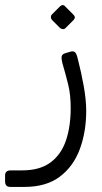

<svg xmlns="http://www.w3.org/2000/svg" viewBox="-70 -490 401 755"><path d="M-30 245Q-40 245 -45 239.5Q-50 234 -50 223V200Q-50 190 -44.5 185Q-39 180 -28 180H17Q87 180 129 148.5Q171 117 189.5 62Q208 7 208 -65Q208 -117 198.5 -156Q189 -195 175 -243Q171 -259 172.5 -268Q174 -277 187 -281L208 -287Q218 -290 224.5 -285Q231 -280 236 -258Q249 -208 259 -153Q269 -98 269 -54Q269 28 244 96Q219 164 165.5 204.5Q112 245 26 245ZM187 -379Q183 -375 177 -375.5Q171 -376 166 -380L134 -412Q130 -417 130 -423Q130 -429 134 -433L166 -465Q171 -470 176.5 -470Q182 -470 186 -465L218 -433Q230 -422 219 -411Z"/></svg>

Font: Rubik Light
Style: Regular
Weight: 300
Designer: Hubert and Fischer
Foundry: Hubert and Fischer
Version: Version 2.300;gftools[0.9.30]